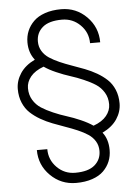

<svg xmlns="http://www.w3.org/2000/svg" viewBox="-60 -734 709 993"><g transform="rotate(-5 294.5 -237.0)"><path d="M294.9 -633.8Q227.1 -633.8 194.1 -605.5Q161.1 -577.1 161.1 -532.2Q161.1 -504.4 174.6 -482.2Q188 -460 210.7 -445.1Q233.4 -430.2 262.9 -417.2Q292.5 -404.3 325.2 -392.8Q357.9 -381.3 390.4 -368.9Q422.9 -356.4 452.4 -339.4Q481.9 -322.3 504.6 -301Q527.3 -279.8 540.8 -248Q554.2 -216.3 554.2 -176.8Q554.2 -133.8 529.1 -95.7Q503.9 -57.6 453.1 -33.2Q481.9 2.9 481.9 59.1Q481.9 90.8 470.7 118.2Q459.5 145.5 437.5 167.2Q415.5 189 378.9 201.4Q342.3 213.9 294.9 213.9Q216.8 213.9 161.9 159.4Q106.9 105 106.9 26.9H161.1Q161.1 82.5 200.2 121.8Q239.3 161.1 294.9 161.1Q362.8 161.1 396 132.6Q429.2 104 429.2 59.1Q429.2 31.2 415.8 9Q402.3 -13.2 379.6 -28.1Q356.9 -43 327.4 -55.7Q297.9 -68.4 265.1 -79.8Q232.4 -91.3 200 -103.8Q167.5 -116.2 137.9 -133.3Q108.4 -150.4 85.7 -171.6Q63 -192.9 49.6 -224.6Q36.1 -256.3 36.1 -295.9Q36.1 -338.9 61.3 -377.2Q86.4 -415.5 137.2 -439.9Q106.9 -478 106.9 -532.2Q106.9 -564 118.4 -591.3Q129.9 -618.7 152.1 -640.6Q174.3 -662.6 210.9 -675.3Q247.6 -688 294.9 -688Q373 -688 427.5 -633.1Q481.9 -578.1 481.9 -500H429.2Q429.2 -555.7 389.9 -594.7Q350.6 -633.8 294.9 -633.8ZM410.2 -73.2Q455.6 -89.8 477.8 -117.2Q500 -144.5 500 -176.8Q500 -211.4 483.6 -238.3Q467.3 -265.1 442.1 -281.5Q417 -297.9 381.6 -313.2Q346.2 -328.6 312.7 -339.1Q279.3 -349.6 241.7 -366Q204.1 -382.3 179.2 -399.9Q133.8 -383.3 111.3 -355.7Q88.9 -328.1 88.9 -295.9Q88.9 -261.2 105.2 -234.4Q121.6 -207.5 147 -191.2Q172.4 -174.8 207.5 -159.7Q242.7 -144.5 276.4 -134Q310.1 -123.5 347.4 -107.2Q384.8 -90.8 410.2 -73.2Z"/></g></svg>

Font: Rawengulk
Style: Demibold
Weight: 600
Version: Version 0.92